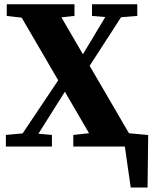

<svg xmlns="http://www.w3.org/2000/svg" viewBox="-20 -677 705 887"><path d="M500.8 0V-68.3L664.6 -53.3L661.7 189.4H583.9L549.1 -53.7L619.5 0ZM7.2 0V-53.7L99.2 -62.1H123.4L219.9 -53.7V0ZM43.8 0 281.1 -354 337.3 -332.2H329.6L304.4 -292.4L120.2 0ZM318.5 0V-53.7L457.7 -68.7H503L647.5 -53.7V0ZM370.3 -336.1 317.4 -360.3H323.8L347.6 -400.6L501.8 -657.3H577.9ZM427.3 0 44.1 -657.3H228.4L611.6 0ZM11.2 -603.5V-657.3H324.1V-603.5L188.4 -588.5H138.1ZM405 -603.5V-657.3H614.2V-603.5L522.9 -595.9H497.9Z"/></svg>

Font: Source Serif 4 Variable
Style: Regular
Weight: 400
Designer: Frank Grießhammer
Foundry: Adobe
Version: Version 4.005;hotconv 1.1.0;makeotfexe 2.6.0